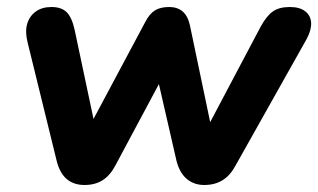

<svg xmlns="http://www.w3.org/2000/svg" viewBox="-20 -519 908 548"><path d="M221 9Q191 9 171 -7.5Q151 -24 142 -59L59 -397Q51 -428 57.5 -450.5Q64 -473 82 -486Q100 -499 127 -499Q155 -499 170 -484.5Q185 -470 193 -434L254 -146H229L395 -457Q407 -480 422.5 -489.5Q438 -499 463 -499Q486 -499 501 -486.5Q516 -474 522 -447L585 -146H567L724 -443Q741 -474 759 -486.5Q777 -499 807 -499Q836 -499 851.5 -486.5Q867 -474 868 -454Q869 -434 856 -409L652 -46Q637 -18 615 -4.5Q593 9 563 9Q534 9 513.5 -8Q493 -25 484 -59L414 -364H479L310 -48Q295 -19 273.5 -5Q252 9 221 9Z"/></svg>

Font: Nunito ExtraLight ExtraBold
Style: Italic
Weight: 800
Italic angle: -9°
Version: Version 3.602